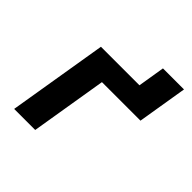

<svg xmlns="http://www.w3.org/2000/svg" viewBox="-174 -805 948 948"><g transform="rotate(45 300.0 -330.5)"><path d="M59 0 145 -520H414L437 -661H584L541 -400H272L206 0Z"/></g></svg>

Font: Iosevka Aile Heavy Oblique
Style: Regular
Weight: 900
Italic angle: -9°
Designer: Belleve Invis
Foundry: Belleve Invis
Version: Version 31.1.0; ttfautohint (v1.8.4)